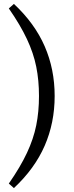

<svg xmlns="http://www.w3.org/2000/svg" viewBox="-20 -768 379 980"><path d="M179 -278Q179 -358 165 -427.5Q151 -497 117.5 -568.5Q84 -640 25 -725L51 -748Q157 -649 208 -532Q259 -415 259 -278Q259 -141 208 -24Q157 93 51 192L25 169Q84 84 117.5 12.5Q151 -59 165 -128.5Q179 -198 179 -278Z"/></svg>

Font: Source Serif 4
Style: Regular
Weight: 400
Designer: Frank Grießhammer
Foundry: Adobe
Version: Version 4.005;hotconv 1.1.0;makeotfexe 2.6.0